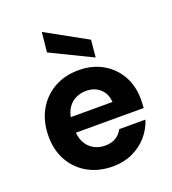

<svg xmlns="http://www.w3.org/2000/svg" viewBox="-140 -868 885 986"><g transform="rotate(-20 302.5 -375.0)"><path d="M310 12Q233 12 174.5 -20.5Q116 -53 83 -111Q50 -169 50 -245Q50 -324 82.5 -384Q115 -444 173.5 -478.5Q232 -513 310 -513Q385 -513 441.5 -480.5Q498 -448 529.5 -392Q561 -336 561 -264Q561 -254 560.5 -242Q560 -230 559 -216H150V-300H419Q416 -346 386 -373Q356 -400 310 -400Q276 -400 248 -384.5Q220 -369 204 -338.5Q188 -308 188 -260V-231Q188 -192 203 -163Q218 -134 245.5 -118Q273 -102 308 -102Q344 -102 367.5 -117Q391 -132 404 -157H547Q532 -109 499 -71Q466 -33 417.5 -10.5Q369 12 310 12ZM416 -544 190 -654 201 -762 425 -638Z"/></g></svg>

Font: DM Sans 17pt ExtraBold
Style: Regular
Weight: 800
Version: Version 4.004;gftools[0.9.30]